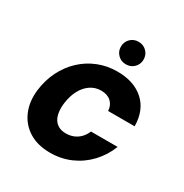

<svg xmlns="http://www.w3.org/2000/svg" viewBox="-168 -852 958 998"><g transform="rotate(30 311.0 -353.0)"><path d="M268 12Q193 12 141 -20.5Q89 -53 65 -110Q41 -167 50 -239Q58 -302 84.5 -355Q111 -408 152.5 -447Q194 -486 247.5 -507.5Q301 -529 362 -529Q462 -529 521 -476Q580 -423 581 -327H422Q420 -361 398 -381Q376 -401 339 -401Q303 -401 274.5 -381.5Q246 -362 228 -328Q210 -294 204 -249Q200 -219 203.5 -194Q207 -169 217.5 -152Q228 -135 246 -125.5Q264 -116 289 -116Q314 -116 335 -124.5Q356 -133 372.5 -150Q389 -167 398 -190H558Q534 -129 491 -83.5Q448 -38 391 -13Q334 12 268 12ZM380 -583Q351 -583 331.5 -602.5Q312 -622 312 -650Q312 -679 331.5 -698.5Q351 -718 380 -718Q409 -718 428.5 -698.5Q448 -679 448 -650Q448 -622 428.5 -602.5Q409 -583 380 -583Z"/></g></svg>

Font: DM Sans 11pt Black
Style: Italic
Weight: 900
Italic angle: -10°
Version: Version 4.004;gftools[0.9.30]